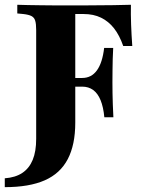

<svg xmlns="http://www.w3.org/2000/svg" viewBox="-45 -591 605 804"><path d="M106.5 -201.6V-465.3Q106.5 -491.1 102.4 -504.4Q98.4 -517.7 86.7 -523.8Q75 -529.8 52.4 -532.3L27.4 -534.7V-571Q46 -570.2 71.8 -569.8Q97.6 -569.4 125 -569Q152.4 -568.5 176.6 -568.5H189.5H321Q386.3 -568.5 429.8 -569.4Q473.4 -570.2 503.2 -571Q502.4 -531.5 504 -487.9Q505.6 -444.4 508.9 -398.4H471Q455.6 -442.7 432.7 -472.2Q409.7 -501.6 378.2 -516.9Q346.8 -532.3 304.8 -532.3H270.2V-201.6ZM231.5 -228.2V-264.5H386.3V-228.2ZM391.9 -100Q387.9 -142.7 376.2 -171.4Q364.5 -200 345.2 -214.1Q325.8 -228.2 299.2 -228.2V-264.5Q337.9 -264.5 360.9 -296.4Q383.9 -328.2 391.1 -390.3H429Q427.4 -366.1 427 -343.5Q426.6 -321 426.2 -297.6Q425.8 -274.2 425.8 -246.8Q425.8 -223.4 426.2 -200.8Q426.6 -178.2 427.4 -154Q428.2 -129.8 429.8 -100ZM-25 192.7V155.6Q19.4 152.4 48.4 133.1Q77.4 113.7 91.9 78.6Q106.5 43.5 106.5 -9.7V-201.6H270.2V-77.4Q270.2 15.3 238.7 75.4Q207.3 135.5 142.3 164.1Q77.4 192.7 -25 192.7Z"/></svg>

Font: Playfair 9pt Black
Style: Regular
Weight: 900
Designer: Claus Eggers Sørensen
Foundry: Claus Eggers Sørensen
Version: Version 2.203